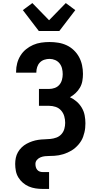

<svg xmlns="http://www.w3.org/2000/svg" viewBox="-20 -1017 640 1252"><path d="M258 215Q235 215 212 211.5Q189 208 168 199Q147 190 129.5 175Q112 160 100 140.5Q88 121 83.5 98Q79 75 79 52Q79 32 83 12.5Q87 -7 97 -24.5Q107 -42 121.5 -56Q136 -70 153.5 -79.5Q171 -89 190 -95.5Q209 -102 229 -105Q249 -108 269 -108.5Q289 -109 309 -111Q329 -113 348 -120Q367 -127 380.5 -142Q394 -157 399.5 -176.5Q405 -196 405 -216Q405 -238 399 -259Q393 -280 378.5 -296.5Q364 -313 343 -320Q322 -327 300 -327H234V-437H300Q319 -437 337 -443.5Q355 -450 367 -464Q379 -478 384 -496.5Q389 -515 389 -533Q389 -552 384.5 -570.5Q380 -589 368.5 -603.5Q357 -618 339.5 -625.5Q322 -633 303 -633Q286 -633 269 -627.5Q252 -622 240 -609.5Q228 -597 222.5 -580Q217 -563 217 -546V-543H85V-550Q85 -578 92 -604.5Q99 -631 113.5 -654.5Q128 -678 149.5 -695.5Q171 -713 196 -724Q221 -735 248.5 -739Q276 -743 303 -743Q331 -743 359.5 -738.5Q388 -734 414 -722Q440 -710 461 -690Q482 -670 495.5 -645Q509 -620 515 -592Q521 -564 521 -535Q521 -512 517 -489Q513 -466 501.5 -446Q490 -426 473 -410Q456 -394 436 -383Q460 -372 480 -354.5Q500 -337 513.5 -314Q527 -291 532 -265Q537 -239 537 -213Q537 -198 535.5 -183Q534 -168 530.5 -153.5Q527 -139 522 -125Q517 -111 509 -98Q501 -85 491.5 -74Q482 -63 470.5 -53Q459 -43 446.5 -35.5Q434 -28 420.5 -22Q407 -16 392.5 -11.5Q378 -7 363.5 -4.5Q349 -2 334 -1Q319 0 304 0Q289 0 274 1.5Q259 3 245 8.5Q231 14 221 25.5Q211 37 211 52Q211 62 213.5 72Q216 82 222.5 90Q229 98 238.5 101.5Q248 105 258 105H300V215ZM233 -815 129 -951 191 -997 300 -885 409 -997 471 -951 367 -815Z"/></svg>

Font: Iosevka Extrabold Extended
Style: Regular
Weight: 800
Width: 7
Monospace: yes
Designer: Belleve Invis
Foundry: Belleve Invis
Version: Version 32.5.0; ttfautohint (v1.8.4)